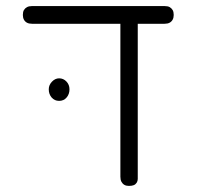

<svg xmlns="http://www.w3.org/2000/svg" viewBox="-20 -600 655 630"><path d="M85 -522Q75 -522 68.5 -525.5Q62 -529 58.5 -535.5Q55 -542 55 -551Q55 -561 58.5 -567Q62 -573 68.5 -576.5Q75 -580 84 -580H521Q531 -580 537 -576.5Q543 -573 546.5 -567Q550 -561 550 -551Q550 -542 546.5 -535.5Q543 -529 536.5 -525.5Q530 -522 520 -522ZM403 10Q394 10 388 6.5Q382 3 378.5 -3.5Q375 -10 375 -20V-523H432V-13Q432 -6 428.5 -0.5Q425 5 419 7.5Q413 10 403 10ZM174 -269Q159 -269 149.5 -280Q140 -291 140 -307Q140 -321 150.5 -332Q161 -343 174 -343Q188 -343 198 -332.5Q208 -322 208 -307Q208 -291 198.5 -280Q189 -269 174 -269Z"/></svg>

Font: Fredoka Light Light
Style: Regular
Weight: 300
Version: Version 2.001